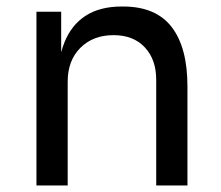

<svg xmlns="http://www.w3.org/2000/svg" viewBox="-20 -570 680 590"><path d="M188 0H92V-534H168V-305H156Q156 -384 177.5 -438.5Q199 -493 243 -521.5Q287 -550 354 -550H358Q459 -550 507.5 -487Q556 -424 556 -305V0H460V-325Q460 -387 425 -424.5Q390 -462 329 -462Q266 -462 227 -423Q188 -384 188 -319Z"/></svg>

Font: Sora Variable
Style: Regular
Weight: 400
Designer: Jonathan Barnbrook, Julián Moncada
Foundry: Barnbrook Fonts
Version: Version 2.000